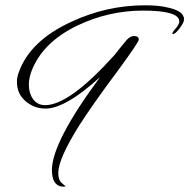

<svg xmlns="http://www.w3.org/2000/svg" viewBox="-20 -562 715 725"><path d="M222 143Q176 143 176 80Q176 -25 358 -271Q227 -152 152 -152Q109 -152 76.5 -180Q44 -208 44 -252Q44 -272 51 -289Q93 -408 250 -480Q383 -542 528 -542Q552 -542 574.5 -540Q597 -538 616 -533Q675 -520 675 -489Q675 -478 659 -456Q642 -433 632 -433Q632 -433 631.5 -433.5Q631 -434 631 -435Q631 -441 643 -454Q657 -470 657 -481Q657 -522 520 -522Q390 -522 271 -465Q137 -400 97 -288Q93 -276 91 -264.5Q89 -253 89 -241Q89 -210 105 -187.5Q121 -165 151 -165Q242 -165 413 -355Q421 -365 432 -379Q443 -393 459 -412Q473 -426 486 -426Q504 -426 504 -412Q504 -403 425 -295Q374 -227 338 -175.5Q302 -124 279 -88Q200 38 200 91Q200 117 212 128L227 141Q227 143 222 143Z"/></svg>

Font: Lavishly Yours
Style: Regular
Weight: 400
Designer: Robert E. Leuschke
Foundry: Robert E. Leuschke
Version: Version 1.010; ttfautohint (v1.8.3)